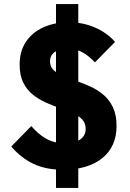

<svg xmlns="http://www.w3.org/2000/svg" viewBox="-20 -827 643 948"><path d="M289.5 11Q207.5 11 146.8 -17.2Q86 -45.5 35.5 -103.5L134.5 -204.5Q168 -165 208 -142.2Q248 -119.5 299.5 -119.5Q348.5 -119.5 375.8 -138.2Q403 -157 403 -191Q403 -219.5 385.2 -237.8Q367.5 -256 338.5 -269Q309.5 -282 274.8 -293.8Q240 -305.5 205.2 -321.2Q170.5 -337 141.5 -360.2Q112.5 -383.5 94.8 -419.2Q77 -455 77 -508.5Q77 -574 108.2 -620.8Q139.5 -667.5 194.5 -692.2Q249.5 -717 320.5 -717Q390 -717 449.8 -690.8Q509.5 -664.5 548 -620L448.5 -519Q418 -552 386.2 -569.2Q354.5 -586.5 318 -586.5Q275 -586.5 251 -570.8Q227 -555 227 -523.5Q227 -497 245 -480.5Q263 -464 292.2 -451.8Q321.5 -439.5 356.2 -427.5Q391 -415.5 426 -399.8Q461 -384 490.2 -359.5Q519.5 -335 537.5 -297.5Q555.5 -260 555.5 -205Q555.5 -103.5 485 -46.2Q414.5 11 289.5 11ZM256.5 101V-807H366.5V101Z"/></svg>

Font: Outfit Thin
Style: Regular
Weight: 100
Designer: Rodrigo Fuenzalida
Foundry: fragTYPE
Version: Version 1.100;gftools[0.9.27]